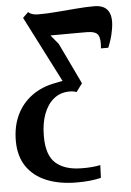

<svg xmlns="http://www.w3.org/2000/svg" viewBox="-91 -602 604 888"><g transform="rotate(-5 211.0 -157.5)"><path d="M230 245Q149.5 245 89.8 220.5Q30 196 -2.5 147.8Q-35 99.5 -35 29Q-35 -38.5 -10.2 -90.5Q14.5 -142.5 60.8 -176.5Q107 -210.5 171.5 -222Q183.5 -224.5 191 -226Q198.5 -227.5 204.5 -228.5L48 -535L73.5 -559.5Q81.5 -552 93 -548.5Q104.5 -545 120.5 -545Q159.5 -545 205.2 -548.8Q251 -552.5 296.8 -556.2Q342.5 -560 380 -560Q427.5 -560 445.5 -530.5Q463.5 -501 452.5 -443.5Q448 -418 441.5 -398.2Q435 -378.5 428.5 -363H394.5Q399 -405.5 388.5 -424.5Q378 -443.5 335 -443.5Q308.5 -443.5 280.2 -443.5Q252 -443.5 223.5 -443.2Q195 -443 167 -443L202 -400.5L293 -210L264.5 -171.5Q257 -174.5 249.5 -175.8Q242 -177 231.5 -177Q189.5 -177 159 -152.2Q128.5 -127.5 112.2 -83.5Q96 -39.5 96 19Q96 108 138 144.5Q180 181 256.5 181.5Q281 182 302.8 180.2Q324.5 178.5 344.5 174.5L342 233.5Q317 239.5 290.5 242.2Q264 245 230 245Z"/></g></svg>

Font: Merriweather 36pt
Style: Bold Italic
Weight: 700
Italic angle: -7.8°
Version: Version 2.101